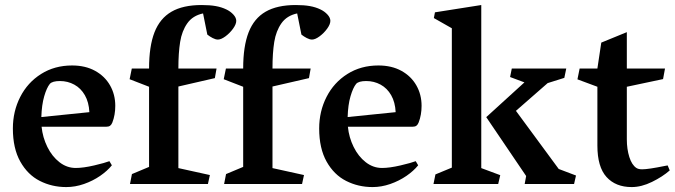

<svg xmlns="http://www.w3.org/2000/svg" viewBox="-20 -739 2709 771"><path d="M405.8 -230H147Q151.4 -187 170.2 -148.9Q189 -110.8 218.8 -87.6Q248.5 -64.5 284.2 -64.5Q314.5 -64.5 358.2 -74.7Q401.9 -85 419.4 -91.8L429.2 -75.2Q411.1 -52.7 382.1 -32.7Q353 -12.7 317.4 -0.2Q281.7 12.2 246.1 12.2Q188.5 12.2 139.9 -12.5Q91.3 -37.1 61.5 -90.1Q31.7 -143.1 31.7 -223.1Q31.7 -292 61.3 -349.9Q90.8 -407.7 145 -441.9Q199.2 -476.1 269.5 -476.1Q322.8 -476.1 361.8 -454.6Q400.9 -433.1 421.9 -396.2Q442.9 -359.4 442.9 -314Q442.9 -277.3 431.2 -247.1Q427.7 -238.3 422.1 -234.1Q416.5 -230 405.8 -230ZM338.9 -288.6Q336.9 -328.6 320.8 -356.7Q304.7 -384.8 278.3 -399.2Q252 -413.6 220.7 -413.6Q190.4 -413.6 180.2 -402.3Q167.5 -386.7 157.5 -352.3Q147.5 -317.9 146 -269Z M578.6 -68.8V-390.6L500.5 -420.9L509.3 -463.9H578.6Q578.6 -553.2 600.3 -609.1Q622.1 -665 668.5 -691.9Q714.8 -718.8 789.6 -718.8Q822.8 -718.8 846.2 -714.6Q869.6 -710.4 888.7 -701.2Q905.3 -693.4 917 -680.7Q928.7 -668 928.7 -655.3Q928.7 -641.6 915.8 -623.8Q902.8 -606 885.3 -593Q867.7 -580.1 855 -580.1Q845.7 -580.1 834 -586.2Q822.3 -592.3 812.5 -600.1L795.4 -685.1Q753.9 -676.3 732.2 -645.5Q710.4 -614.7 703.4 -570.6Q696.3 -526.4 696.3 -463.9H849.6L842.8 -425.3L696.3 -391.6V-64L822.8 -36.1L814.9 0H502L509.8 -40Z M956.5 -68.8V-390.6L878.4 -420.9L887.2 -463.9H956.5Q956.5 -553.2 978.3 -609.1Q1000 -665 1046.4 -691.9Q1092.8 -718.8 1167.5 -718.8Q1200.7 -718.8 1224.1 -714.6Q1247.6 -710.4 1266.6 -701.2Q1283.2 -693.4 1294.9 -680.7Q1306.6 -668 1306.6 -655.3Q1306.6 -641.6 1293.7 -623.8Q1280.8 -606 1263.2 -593Q1245.6 -580.1 1232.9 -580.1Q1223.6 -580.1 1211.9 -586.2Q1200.2 -592.3 1190.4 -600.1L1173.3 -685.1Q1131.8 -676.3 1110.1 -645.5Q1088.4 -614.7 1081.3 -570.6Q1074.2 -526.4 1074.2 -463.9H1227.5L1220.7 -425.3L1074.2 -391.6V-64L1200.7 -36.1L1192.9 0H879.9L887.7 -40Z M1635.7 -230H1377Q1381.3 -187 1400.1 -148.9Q1418.9 -110.8 1448.7 -87.6Q1478.5 -64.5 1514.2 -64.5Q1544.4 -64.5 1588.1 -74.7Q1631.8 -85 1649.4 -91.8L1659.2 -75.2Q1641.1 -52.7 1612.1 -32.7Q1583 -12.7 1547.4 -0.2Q1511.7 12.2 1476.1 12.2Q1418.5 12.2 1369.9 -12.5Q1321.3 -37.1 1291.5 -90.1Q1261.7 -143.1 1261.7 -223.1Q1261.7 -292 1291.3 -349.9Q1320.8 -407.7 1375 -441.9Q1429.2 -476.1 1499.5 -476.1Q1552.7 -476.1 1591.8 -454.6Q1630.9 -433.1 1651.9 -396.2Q1672.9 -359.4 1672.9 -314Q1672.9 -277.3 1661.1 -247.1Q1657.7 -238.3 1652.1 -234.1Q1646.5 -230 1635.7 -230ZM1568.8 -288.6Q1566.9 -328.6 1550.8 -356.7Q1534.7 -384.8 1508.3 -399.2Q1481.9 -413.6 1450.7 -413.6Q1420.4 -413.6 1410.2 -402.3Q1397.5 -386.7 1387.5 -352.3Q1377.4 -317.9 1376 -269Z M1722.2 -666.5 1726.6 -689.5 1912.6 -718.8V-64L1988.8 -35.6L1980.5 0H1720.7L1728.5 -38.6L1794.4 -65.9V-625.5ZM2223.6 -60.5 2293 -34.2 2285.2 0H2086.9L2092.8 -32.2L1932.6 -268.6L2085.9 -408.2L2028.3 -429.7L2035.2 -463.9H2253.9L2246.1 -426.3L2179.2 -405.3L2051.8 -293.9Z M2307.6 -463.9H2378.9L2394.5 -567.9L2497.1 -609.9V-463.9H2650.4L2642.6 -421.4L2497.1 -390.6V-179.2Q2497.1 -140.6 2507.1 -108.6Q2517.1 -76.7 2535.6 -64.5Q2543.9 -59.1 2558.6 -59.1Q2583.5 -59.1 2650.4 -72.8Q2661.1 -74.7 2661.1 -74.7L2669.4 -54.7Q2640.6 -29.3 2598.1 -8.5Q2555.7 12.2 2516.6 12.2Q2452.1 12.2 2415.5 -28.3Q2378.9 -68.8 2378.9 -154.3V-390.6L2298.8 -420.4Z"/></svg>

Font: Vesper Libre Medium
Style: Regular
Weight: 500
Designer: Robert Keller & Kimya Gandhi
Foundry: Mota Italic
Version: Version 1.058